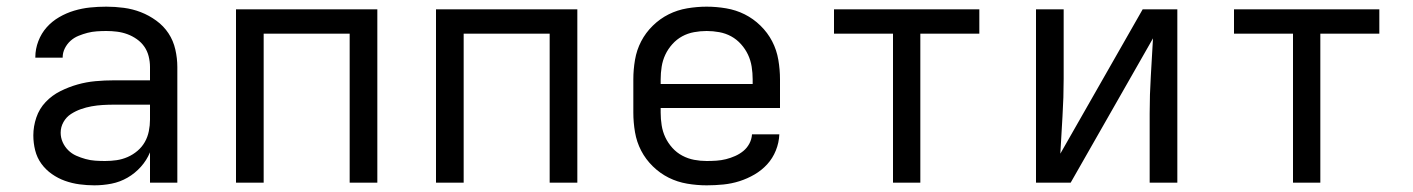

<svg xmlns="http://www.w3.org/2000/svg" viewBox="-20 -548 4240 576"><path d="M263 8Q241 8 218.5 5Q196 2 175 -5.5Q154 -13 135.5 -26Q117 -39 104 -57Q91 -75 85.5 -97Q80 -119 80 -142Q80 -169 89 -195.5Q98 -222 117 -242Q136 -262 161 -274.5Q186 -287 212.5 -294.5Q239 -302 266.5 -304.5Q294 -307 321 -307H430V-347Q430 -363 426 -379Q422 -395 413 -408Q404 -421 390.5 -430.5Q377 -440 362 -445.5Q347 -451 331 -453Q315 -455 299 -455Q285 -455 270.5 -454Q256 -453 242.5 -449.5Q229 -446 215.5 -440.5Q202 -435 191.5 -425.5Q181 -416 174.5 -403Q168 -390 168 -376V-375H86V-377Q86 -401 95 -424.5Q104 -448 120 -466Q136 -484 157.5 -496.5Q179 -509 202.5 -516Q226 -523 250 -525.5Q274 -528 299 -528Q325 -528 351.5 -524.5Q378 -521 402.5 -511.5Q427 -502 449 -486Q471 -470 485.5 -448Q500 -426 506 -399.5Q512 -373 512 -347V0H430V-91Q420 -67 402.5 -47.5Q385 -28 362.5 -15Q340 -2 314.5 3Q289 8 263 8ZM295 -65Q313 -65 330 -67.5Q347 -70 363 -77Q379 -84 392.5 -95.5Q406 -107 414.5 -122Q423 -137 426.5 -154.5Q430 -172 430 -189V-234H321Q305 -234 288 -233Q271 -232 254.5 -229Q238 -226 222.5 -220.5Q207 -215 193 -206Q179 -197 170.5 -182Q162 -167 162 -150Q162 -135 168 -121.5Q174 -108 184.5 -97.5Q195 -87 208.5 -81Q222 -75 236.5 -71Q251 -67 265.5 -66Q280 -65 295 -65Z M688 0V-520H1112V0H1029V-447H771V0Z M1288 0V-520H1712V0H1629V-447H1371V0Z M2100 8Q2071 8 2041.5 3Q2012 -2 1986 -15Q1960 -28 1938.5 -49Q1917 -70 1903.5 -96Q1890 -122 1885 -151.5Q1880 -181 1880 -210V-310Q1880 -339 1885 -368.5Q1890 -398 1903.5 -424Q1917 -450 1938.5 -471Q1960 -492 1986 -505Q2012 -518 2041.5 -523Q2071 -528 2100 -528Q2129 -528 2158.5 -523Q2188 -518 2214 -505Q2240 -492 2261.5 -471Q2283 -450 2296.5 -424Q2310 -398 2315 -368.5Q2320 -339 2320 -310V-224H1962V-210Q1962 -191 1965 -172Q1968 -153 1976 -136Q1984 -119 1997 -104.5Q2010 -90 2027 -81Q2044 -72 2062.5 -68.5Q2081 -65 2100 -65Q2115 -65 2129.5 -66Q2144 -67 2158 -70.5Q2172 -74 2185.5 -80Q2199 -86 2210 -95Q2221 -104 2228 -117Q2235 -130 2236 -145H2318Q2317 -120 2307.5 -96.5Q2298 -73 2281.5 -55Q2265 -37 2243.5 -24.5Q2222 -12 2198.5 -4.5Q2175 3 2150 5.5Q2125 8 2100 8ZM1962 -296H2238V-310Q2238 -329 2235 -348Q2232 -367 2224 -384Q2216 -401 2203 -415.5Q2190 -430 2173.5 -439Q2157 -448 2138 -451.5Q2119 -455 2100 -455Q2081 -455 2062 -451.5Q2043 -448 2026.5 -439Q2010 -430 1997 -415.5Q1984 -401 1976 -384Q1968 -367 1965 -348Q1962 -329 1962 -310Z M2659 0V-447H2482V-520H2918V-447H2741V0Z M3088 0V-520H3171V-312Q3171 -256 3167.5 -199.5Q3164 -143 3161 -87L3408 -520H3512V0H3429V-208Q3429 -264 3432.5 -320.5Q3436 -377 3439 -433L3192 0Z M3859 0V-447H3682V-520H4118V-447H3941V0Z"/></svg>

Font: Iosevka Extended
Style: Regular
Weight: 400
Width: 7
Monospace: yes
Designer: Belleve Invis
Foundry: Belleve Invis
Version: Version 32.5.0; ttfautohint (v1.8.4)